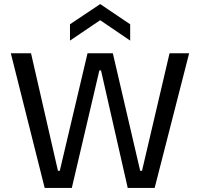

<svg xmlns="http://www.w3.org/2000/svg" viewBox="-20 -921 980 941"><path d="M199 0 33 -660H132L264 -84H273L409 -660H533L667 -84H676L811 -660H907L738 0H606L475 -576H467L332 0ZM323 -722V-802L471 -901L618 -802V-722L471 -822Z"/></svg>

Font: Bricolage Grotesque 17pt
Style: Regular
Weight: 400
Version: Version 1.001;gftools[0.9.33.dev8+g029e19f]